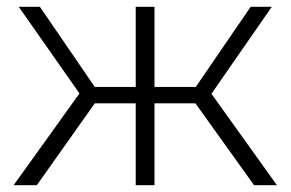

<svg xmlns="http://www.w3.org/2000/svg" viewBox="-20 -543 852 563"><path d="M258 -288H378V-523H433V-288H554L715 -523H777L600 -268L792 0H725L553 -240H433V0H378V-240H258L88 0H20L213 -269L35 -523H97Z"/></svg>

Font: Montserrat-Alt1 Light
Style: Regular
Weight: 300
Designer: Differentunic
Foundry: Differentunic
Version: Version 7.222